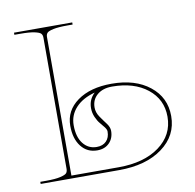

<svg xmlns="http://www.w3.org/2000/svg" viewBox="-64 -585 659 650"><g transform="rotate(-10 265.0 -260.0)"><path d="M258.8 -272.9Q216.3 -261.7 192.9 -236.3Q169.4 -210.9 169.4 -176.3Q169.4 -135.7 187.3 -113Q205.1 -90.3 233.9 -90.3Q254.9 -90.3 266.8 -102.5Q278.8 -114.7 278.8 -135.7Q278.8 -142.1 272.2 -150.9Q265.6 -159.7 258.1 -168.2Q250.5 -176.8 243.9 -191.7Q237.3 -206.5 237.3 -223.1Q237.3 -252.9 258.8 -272.9ZM319.8 -292.5Q400.9 -292.5 450.4 -253.2Q500 -213.9 500 -149.9Q500 -82.5 443.6 -41.3Q387.2 0 294.9 0H24.9V-7.3H44.9Q77.1 -7.3 94.5 -11.5Q111.8 -15.6 116 -21Q120.1 -26.4 120.1 -35.2V-486.3Q120.1 -495.1 115.5 -500.2Q110.8 -505.4 93.8 -509Q76.7 -512.7 44.9 -512.7H24.9V-520H225.1V-512.7H207.5Q175.8 -512.7 158.7 -509Q141.6 -505.4 137 -500.2Q132.3 -495.1 132.3 -486.3V-9.8H294.9Q381.8 -9.8 434.6 -48.3Q487.3 -86.9 487.3 -149.9Q487.3 -209.5 441.2 -246.1Q395 -282.7 319.8 -282.7Q288.1 -282.7 268.8 -266.4Q249.5 -250 249.5 -223.1Q249.5 -206.1 260 -190.7Q270.5 -175.3 280.8 -161.9Q291 -148.4 291 -135.7Q291 -110.4 275.4 -94.5Q259.8 -78.6 233.9 -78.6Q199.2 -78.6 178.5 -105.2Q157.7 -131.8 157.7 -176.3Q157.7 -228.5 202.1 -260.5Q246.6 -292.5 319.8 -292.5Z"/></g></svg>

Font: ZnikomitNo24
Style: Thin
Weight: 300
Designer: gluk
Foundry: gluk
Version: Version 0.55